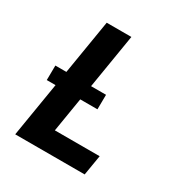

<svg xmlns="http://www.w3.org/2000/svg" viewBox="-171 -863 942 991"><g transform="rotate(30 300.0 -367.5)"><path d="M59 0 180 -735H327L226 -120H493L473 0ZM362 -324H60L61 -411H363Z"/></g></svg>

Font: Iosevka Heavy Extended Oblique
Style: Regular
Weight: 900
Width: 7
Italic angle: -9°
Monospace: yes
Designer: Belleve Invis
Foundry: Belleve Invis
Version: Version 32.5.0; ttfautohint (v1.8.4)